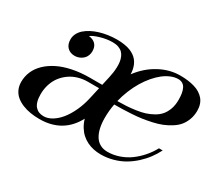

<svg xmlns="http://www.w3.org/2000/svg" viewBox="-96 -656 955 852"><g transform="rotate(30 381.5 -230.0)"><path d="M274 -261H336.1L346 -305Q349.2 -319.9 351.2 -333.2Q353.1 -346.5 353.6 -361.2Q354 -376 352.3 -388.2Q350.6 -400.4 345.8 -411.8Q340.9 -423.1 333 -430.9Q325.1 -438.8 312.4 -443.4Q299.6 -448 283 -448Q252.2 -448 220.5 -438.5Q188.8 -429 177 -419Q198.9 -416.6 211.4 -403.9Q224 -391.1 224 -368Q224 -356.5 220.2 -346.8Q216.5 -337.1 210.4 -330.6Q204.4 -324.1 196.6 -319.6Q188.8 -315.1 180.8 -313.1Q172.8 -311 165 -311Q141.8 -311 127.4 -325.4Q113 -339.8 113 -366Q113 -381.1 120 -395.1Q127 -409 139.4 -420.1Q151.9 -431.1 168.9 -440.2Q186 -449.2 205.9 -455.3Q225.9 -461.4 248.1 -464.7Q270.4 -468 293 -468Q313.5 -468 330.8 -465.2Q348 -462.5 360.9 -457.6Q373.9 -452.6 384.1 -445.3Q394.2 -438 401.1 -429.3Q408 -420.6 412.6 -410Q417.1 -399.4 419.3 -388.3Q421.5 -377.2 421.9 -364.5Q459.2 -414.5 510.4 -442.2Q561.6 -470 616 -470Q637 -470 655.1 -467.7Q673.2 -465.4 689.4 -460.6Q705.6 -455.9 718.2 -448Q730.9 -440.1 740.1 -429.4Q749.2 -418.8 754.1 -404.2Q759 -389.6 759 -372Q759 -347.2 751.1 -326.3Q743.2 -305.4 730.6 -290.2Q717.9 -275 698.1 -262.8Q678.4 -250.5 658.6 -242.5Q638.8 -234.5 612.3 -228.6Q585.9 -222.8 564.1 -219.7Q542.2 -216.6 514.4 -214.8Q486.6 -213 468.1 -212.6Q449.5 -212.1 425.8 -212Q419 -175.9 419 -140Q419 -111.8 424.1 -89.1Q429.1 -66.5 439.3 -49.8Q449.5 -33.1 465.9 -24.1Q482.4 -15 504 -15Q534.2 -15 563.3 -25.1Q592.4 -35.1 616.6 -52.8Q640.8 -70.5 660.6 -93.4Q680.5 -116.2 695 -143H714Q701.9 -119.1 685.8 -97.4Q669.8 -75.8 648.1 -55.9Q626.4 -36.1 601.8 -21.6Q577.1 -7.1 546.7 1.4Q516.2 10 484 10Q464.6 10 447 6.2Q429.4 2.5 413.2 -5.5Q397 -13.5 383.9 -25.4Q370.8 -37.2 360.4 -54.2Q350 -71.2 343.9 -92.2Q317.6 -41.9 273.9 -15.9Q230.1 10 170 10Q145.6 10 123.8 6.4Q102 2.9 82.4 -5.1Q62.9 -13 48.7 -24.8Q34.5 -36.5 26.2 -53.9Q18 -71.4 18 -93Q18 -121.1 28.9 -146.5Q39.9 -171.9 61.6 -192.8Q83.2 -213.6 113.8 -228.9Q144.2 -244.1 185.3 -252.6Q226.4 -261 274 -261ZM663 -372Q663 -390.5 660.7 -404.5Q658.4 -418.5 653.1 -429.5Q647.8 -440.5 638.4 -446.2Q629.1 -452 616 -452Q598.2 -452 579.3 -444.2Q560.4 -436.5 542.4 -422.5Q524.5 -408.5 507.2 -388.3Q490 -368.1 475.5 -344.1Q461 -320 449.2 -291.2Q437.4 -262.5 430.1 -232.1Q456 -232.4 476.6 -233.6Q497.1 -234.8 522.3 -238.4Q547.5 -242 566.4 -247.9Q585.4 -253.9 604.4 -264.5Q623.4 -275.1 635.6 -289.4Q647.8 -303.6 655.4 -324.7Q663 -345.8 663 -372ZM180 -10Q201 -10 222.4 -23Q243.9 -36 262.1 -58.6Q280.4 -81.2 295.1 -113Q309.9 -144.8 318 -181L331.5 -241H274Q248.4 -241 225 -234Q201.6 -227 182.6 -213.6Q163.5 -200.1 149.4 -181.7Q135.4 -163.2 127.7 -139.2Q120 -115.1 120 -88Q120 -67.1 124.4 -51.8Q128.8 -36.5 136.9 -27.5Q145.1 -18.5 155.8 -14.2Q166.5 -10 180 -10Z"/></g></svg>

Font: Bodoni* 11
Style: Italic
Weight: 400
Italic angle: -13°
Version: Version 1.002